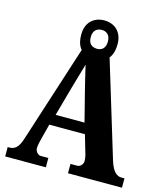

<svg xmlns="http://www.w3.org/2000/svg" viewBox="-126 -975 933 1072"><g transform="rotate(15 340.0 -438.5)"><path d="M5 0H240V-54H195C184 -54 164 -68 164 -91C164 -109 172 -138 176 -154L197 -235H403L431 -139C435 -128 440 -107 440 -90C440 -65 418 -54 409 -54H368V0H680V-54H662C637 -54 613 -71 594 -129L425 -685C440 -703 449 -730 449 -768C449 -839 403 -877 344 -877C285 -877 239 -839 239 -768C239 -730 248 -702 264 -685L84 -126C66 -67 44 -54 13 -54H5ZM344 -713C313 -714 294 -730 294 -768C294 -807 317 -822 344 -822C370 -822 393 -807 393 -768C393 -728 371 -713 344 -713ZM217 -297 264 -466C276 -506 296 -575 306 -611C316 -568 331 -505 342 -462L384 -297Z"/></g></svg>

Font: Noto Serif Myanmar Condensed ExtraBold
Style: Regular
Weight: 800
Width: 3
Designer: Ben Mitchell and the Monotype Design Team
Foundry: Monotype Imaging Inc.
Version: Version 2.106